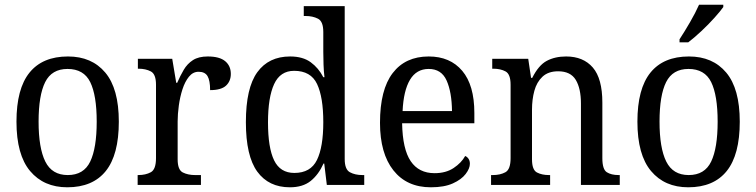

<svg xmlns="http://www.w3.org/2000/svg" viewBox="-20 -786 3215 816"><path d="M266 10Q166 10 108 -59Q50 -128 50 -269Q50 -409 105.5 -477.5Q161 -546 269 -546Q370 -546 427.5 -477.5Q485 -409 485 -269Q485 -128 429.5 -59Q374 10 266 10ZM268 -42Q336 -42 363.5 -99.5Q391 -157 391 -269Q391 -381 363.5 -437Q336 -493 267 -493Q200 -493 172 -437Q144 -381 144 -269Q144 -157 172.5 -99.5Q201 -42 268 -42Z M565 0V-42H568Q599 -42 621 -54Q643 -66 643 -114V-426Q643 -471 621 -482.5Q599 -494 569 -494H566V-536H712L729 -434H733Q746 -464 761 -489.5Q776 -515 800 -530.5Q824 -546 863 -546Q913 -546 937 -526Q961 -506 961 -472Q961 -441 940.5 -422Q920 -403 873 -403Q873 -444 862 -462.5Q851 -481 824 -481Q800 -481 783 -460Q766 -439 755.5 -406.5Q745 -374 740 -337.5Q735 -301 735 -270V-109Q735 -64 757 -53Q779 -42 809 -42H834V0Z M1212 10Q1122 10 1073.5 -56.5Q1025 -123 1025 -267Q1025 -412 1073.5 -479Q1122 -546 1213 -546Q1267 -546 1300.5 -521.5Q1334 -497 1354 -458H1359Q1356 -482 1355 -511.5Q1354 -541 1354 -566V-650Q1354 -695 1331.5 -706.5Q1309 -718 1279 -718H1271V-760H1445V-110Q1445 -66 1467 -54Q1489 -42 1520 -42H1528V0H1369L1358 -91H1355Q1334 -44 1300.5 -17Q1267 10 1212 10ZM1231 -51Q1300 -51 1327 -106Q1354 -161 1354 -267Q1354 -373 1327.5 -429Q1301 -485 1230 -485Q1171 -485 1145 -428.5Q1119 -372 1119 -266Q1119 -158 1145 -104.5Q1171 -51 1231 -51Z M1811 10Q1709 10 1652 -62Q1595 -134 1595 -264Q1595 -405 1649 -475.5Q1703 -546 1802 -546Q1893 -546 1944.5 -485Q1996 -424 1996 -306V-262H1689Q1691 -152 1725.5 -101Q1760 -50 1827 -50Q1875 -50 1908 -72Q1941 -94 1957 -123Q1965 -120 1971 -111.5Q1977 -103 1977 -90Q1977 -70 1959 -46.5Q1941 -23 1904.5 -6.5Q1868 10 1811 10ZM1901 -314Q1900 -395 1878 -444Q1856 -493 1802 -493Q1750 -493 1722.5 -447Q1695 -401 1691 -314Z M2067 0V-42H2075Q2106 -42 2128 -54Q2150 -66 2150 -114V-426Q2150 -471 2128.5 -482.5Q2107 -494 2077 -494H2072V-536H2225L2237 -455H2242Q2269 -509 2304 -527.5Q2339 -546 2386 -546Q2459 -546 2499.5 -499Q2540 -452 2540 -350V-114Q2540 -66 2559 -54Q2578 -42 2609 -42H2614V0H2449V-346Q2449 -410 2427 -446.5Q2405 -483 2352 -483Q2310 -483 2285.5 -460Q2261 -437 2251 -400Q2241 -363 2241 -320V-109Q2241 -64 2262 -53Q2283 -42 2313 -42H2318V0Z M2905 10Q2805 10 2747 -59Q2689 -128 2689 -269Q2689 -409 2744.5 -477.5Q2800 -546 2908 -546Q3009 -546 3066.5 -477.5Q3124 -409 3124 -269Q3124 -128 3068.5 -59Q3013 10 2905 10ZM2907 -42Q2975 -42 3002.5 -99.5Q3030 -157 3030 -269Q3030 -381 3002.5 -437Q2975 -493 2906 -493Q2839 -493 2811 -437Q2783 -381 2783 -269Q2783 -157 2811.5 -99.5Q2840 -42 2907 -42ZM2868 -619Q2889 -651 2912.5 -691.5Q2936 -732 2951 -766H3054V-756Q3042 -739 3016.5 -710.5Q2991 -682 2960.5 -653.5Q2930 -625 2905 -606H2868Z"/></svg>

Font: Noto Serif Hebrew SemiCondensed
Style: Regular
Weight: 400
Width: 4
Designer: Monotype Design Team
Foundry: Monotype Imaging Inc.
Version: Version 2.004; ttfautohint (v1.8.4.7-5d5b)